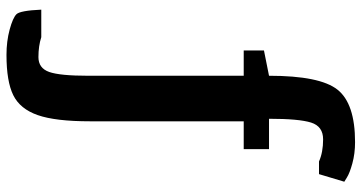

<svg xmlns="http://www.w3.org/2000/svg" viewBox="-288 -520 1142 607"><g transform="rotate(90 283.5 -217.0)"><path d="M491 -654Q462 -667 421 -667Q380 -667 368 -629Q356 -591 356 -496H452V-416H364V70Q364 179 344.5 235Q325 291 281.5 312.5Q238 334 154 334Q111 334 74 324Q37 314 25.5 302.5Q14 291 11 224H98Q126 233 161 233Q196 233 208 199Q220 165 220 75V-416H140V-480L220 -496Q220 -657 264 -712.5Q308 -768 430 -768Q466 -768 497 -759.5Q528 -751 542 -742L555 -734L531 -654Z"/></g></svg>

Font: Chau Philomene One
Style: Regular
Weight: 400
Designer: Vicente Lamonaca
Foundry: TipoType
Version: Version 1.002